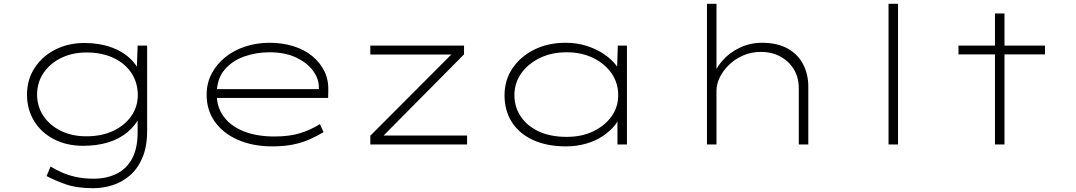

<svg xmlns="http://www.w3.org/2000/svg" viewBox="-20 -760 5662 1010"><path d="M470 230Q384 230 324.5 209Q265 188 225 166L246 116Q270 131 303 146Q336 161 378 170.5Q420 180 472 180Q539 180 591.5 155Q644 130 674 76Q704 22 704 -65V-143L720 -154Q695 -102 651.5 -65.5Q608 -29 549 -11Q490 7 417 7Q331 7 264 -27.5Q197 -62 159.5 -123.5Q122 -185 122 -263Q122 -341 162 -402.5Q202 -464 270.5 -499Q339 -534 426 -534Q462 -534 499 -528Q536 -522 570 -509.5Q604 -497 633.5 -477Q663 -457 685.5 -429.5Q708 -402 722 -366L699 -378L704 -520H754V-72Q754 10 730 67.5Q706 125 665.5 161Q625 197 574 213.5Q523 230 470 230ZM434 -43Q516 -43 576.5 -72Q637 -101 671 -150Q705 -199 705 -261Q704 -328 670 -378Q636 -428 575.5 -456Q515 -484 435 -484Q362 -484 303.5 -456Q245 -428 210.5 -378.5Q176 -329 175 -264Q175 -200 208.5 -150Q242 -100 300.5 -71.5Q359 -43 434 -43Z M1412 10Q1310 10 1231.5 -24.5Q1153 -59 1110 -120Q1067 -181 1067 -261Q1067 -323 1093.5 -373Q1120 -423 1165.5 -459.5Q1211 -496 1271 -515.5Q1331 -535 1398 -535Q1466 -535 1523.5 -517Q1581 -499 1622.5 -465Q1664 -431 1686.5 -385Q1709 -339 1707 -282L1706 -245H1111V-291H1679L1658 -283L1657 -307Q1656 -349 1625 -390Q1594 -431 1536.5 -458Q1479 -485 1397 -485Q1326 -485 1262.5 -462Q1199 -439 1159.5 -391Q1120 -343 1120 -264Q1120 -197 1156.5 -147Q1193 -97 1261.5 -69.5Q1330 -42 1424 -42Q1500 -42 1555.5 -58.5Q1611 -75 1663 -107L1682 -65Q1649 -45 1610 -27.5Q1571 -10 1523 0Q1475 10 1412 10Z M1928 0V-46L2368 -487L2394 -473H1928V-520H2421V-474L1977 -26L1960 -47H2437V0Z M2958 10Q2856 10 2783 -24Q2710 -58 2672 -118.5Q2634 -179 2634 -259Q2634 -338 2675.5 -400Q2717 -462 2789.5 -498.5Q2862 -535 2955 -535Q3016 -535 3068 -518Q3120 -501 3159 -474Q3198 -447 3222 -415.5Q3246 -384 3250 -356L3225 -363L3230 -520H3278V0H3228V-150L3247 -174Q3243 -138 3217.5 -105Q3192 -72 3153 -45.5Q3114 -19 3063.5 -4.5Q3013 10 2958 10ZM2961 -40Q3040 -40 3100.5 -69Q3161 -98 3196.5 -147Q3232 -196 3232 -260Q3232 -323 3197.5 -373.5Q3163 -424 3101.5 -454.5Q3040 -485 2961 -485Q2881 -485 2819 -454.5Q2757 -424 2721.5 -373.5Q2686 -323 2686 -260Q2686 -197 2719.5 -147Q2753 -97 2814.5 -68.5Q2876 -40 2961 -40Z M3699 0V-740H3749V-360L3727 -343Q3740 -394 3777.5 -438Q3815 -482 3870.5 -508.5Q3926 -535 3988 -535Q4070 -535 4124.5 -504Q4179 -473 4205.5 -420.5Q4232 -368 4232 -305V0H4182V-295Q4182 -352 4156.5 -394.5Q4131 -437 4086 -462Q4041 -487 3982 -487Q3933 -487 3890 -468.5Q3847 -450 3815.5 -419.5Q3784 -389 3766.5 -353.5Q3749 -318 3749 -283V0H3724Q3710 0 3704 0Q3698 0 3699 0Z M4654 0V-740H4704V0Z M5214 0V-689H5264V0ZM5022 -474V-520H5477V-474Z"/></svg>

Font: Lexend Zetta ExtraLight
Style: Regular
Weight: 250
Version: Version 1.007